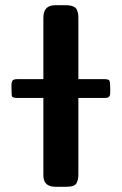

<svg xmlns="http://www.w3.org/2000/svg" viewBox="-20 -715 468 735"><path d="M24 -377V-389Q24 -401 28 -406.5Q32 -412 46 -412H146V-647Q146 -695 191 -695H232Q249 -695 260 -690.5Q271 -686 274.5 -677Q278 -668 279 -662Q280 -656 280 -645V-412H380Q396 -412 399 -406Q402 -400 402 -376V-366Q402 -355 401 -351Q400 -347 396 -343.5Q392 -340 382 -340H280V-50Q280 -38 279 -32Q278 -26 274.5 -17Q271 -8 261 -4Q251 0 235 0H192Q146 0 146 -44V-340H44Q28 -341 26 -346Q24 -351 24 -377Z"/></svg>

Font: CMU Sans Serif
Style: Bold
Weight: 700
Version: Version 0.7.0